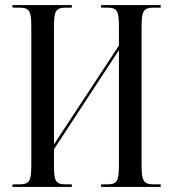

<svg xmlns="http://www.w3.org/2000/svg" viewBox="-20 -734 680 754"><path d="M29 0H262V-10H240C199 -10 192 -21 192 -84V-148L447 -537V-87C447 -21 440 -10 399 -10H377V0H611V-10H585C545 -10 536 -21 536 -85V-627C536 -693 544 -704 585 -704H611V-714H377V-704H399C440 -704 447 -693 447 -629V-555L192 -167V-627C192 -693 199 -704 240 -704H262V-714H29V-704H54C95 -704 103 -693 103 -629V-87C103 -21 95 -10 54 -10H29Z"/></svg>

Font: Noto Serif Display ExtraCondensed
Style: Regular
Weight: 400
Width: 2
Designer: Monotype Design Team
Foundry: Monotype Imaging Inc.
Version: Version 2.009